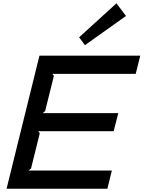

<svg xmlns="http://www.w3.org/2000/svg" viewBox="-20 -1149 874 1169"><path d="M661.1 -110.8 633.8 0H20L220.2 -810.1H834L806.2 -699.2H298.8L308.1 -687L254.9 -473.1L240.2 -460H700.2L671.9 -350.1H212.9L222.2 -337.9L168.9 -123L153.8 -110.8ZM689 -1128.9 747.1 -1051.8 497.1 -874 461.9 -921.9Z"/></svg>

Font: Sinkin Sans 500 Medium Italic
Style: Regular
Weight: 500
Italic angle: -112°
Designer: Keith Bates
Foundry: K-Type
Version: Sinkin Sans (version 1.0)  by Keith Bates   •   © 2014   www